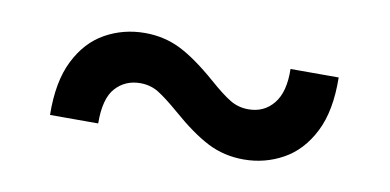

<svg xmlns="http://www.w3.org/2000/svg" viewBox="-35 -464 708 349"><g transform="rotate(10 318.5 -289.5)"><path d="M65.9 -210Q64.9 -271.5 84.5 -310.5Q104 -349.6 137.5 -368.2Q170.9 -386.7 210.4 -386.7Q246.1 -386.7 276.4 -371.6Q306.6 -356.4 345.7 -322.3Q369.6 -301.3 385 -292Q400.4 -282.7 418.9 -282.7Q447.8 -282.7 465.3 -304.2Q482.9 -325.7 481.9 -368.2H570.8Q571.8 -306.6 552 -267.6Q532.2 -228.5 498.8 -210Q465.3 -191.4 426.3 -191.4Q390.1 -191.4 359.9 -206.8Q329.6 -222.2 291 -255.9Q266.1 -277.3 251.2 -286.4Q236.3 -295.4 217.8 -295.4Q189.9 -295.4 172.1 -275.6Q154.3 -255.9 154.8 -210Z"/></g></svg>

Font: Inter Display Medium
Style: Regular
Weight: 500
Designer: Rasmus Andersson
Foundry: rsms
Version: Version 4.001;git-9221beed3